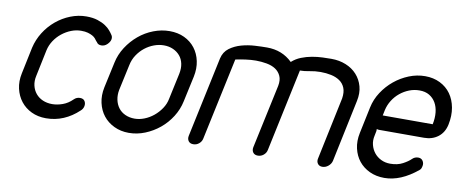

<svg xmlns="http://www.w3.org/2000/svg" viewBox="-54 -769 2367 984"><g transform="rotate(10 1129.5 -277.0)"><path d="M339 -120Q352 -133 370 -133Q388 -133 395 -121Q402 -109 399 -95Q396 -80 384 -70Q348 -36 305.5 -18Q263 0 215 0Q173 0 139.5 -16Q106 -32 84 -60Q62 -88 53.5 -125.5Q45 -163 54 -205L83 -344Q93 -387 116.5 -424.5Q140 -462 173.5 -490Q207 -518 247.5 -534Q288 -550 330 -550Q364 -550 388.5 -542Q413 -534 429.5 -523Q446 -512 456 -500Q466 -488 471 -480Q479 -470 476 -455Q473 -442 460 -429.5Q447 -417 430 -417Q412 -417 405 -430L401 -434Q397 -440 391 -447Q385 -454 375 -459.5Q365 -465 351 -469Q337 -473 316 -473Q290 -473 264.5 -463Q239 -453 217 -435.5Q195 -418 179.5 -394.5Q164 -371 158 -344L129 -205Q123 -178 128.5 -154.5Q134 -131 148.5 -113.5Q163 -96 185 -86.5Q207 -77 234 -77Q260 -77 288 -87Q316 -97 339 -120Z M512 -342Q521 -385 545.5 -423Q570 -461 604 -489.5Q638 -518 679.5 -534Q721 -550 763 -550Q806 -550 840 -534Q874 -518 896 -489.5Q918 -461 926 -423Q934 -385 925 -342L896 -208Q887 -165 863 -127Q839 -89 805 -61Q771 -33 730 -16.5Q689 0 646 0Q604 0 569.5 -16.5Q535 -33 513 -61Q491 -89 482.5 -127Q474 -165 483 -208ZM560 -208Q555 -181 560 -157Q565 -133 578.5 -115Q592 -97 614 -87Q636 -77 663 -77Q688 -77 713.5 -87Q739 -97 761 -115Q783 -133 799 -157Q815 -181 820 -208L849 -343Q855 -372 850 -396Q845 -420 830.5 -437Q816 -454 794.5 -463.5Q773 -473 747 -473Q721 -473 695.5 -463.5Q670 -454 648.5 -437Q627 -420 611 -396Q595 -372 589 -342Z M1028 -38Q1025 -22 1012 -11Q999 0 982 0Q965 0 957 -11Q949 -22 952 -38L1041 -457Q1049 -492 1075.5 -511.5Q1102 -531 1136 -540.5Q1170 -550 1206 -552Q1242 -554 1269 -554Q1348 -554 1401 -502Q1422 -521 1448.5 -531.5Q1475 -542 1503 -547Q1531 -552 1557.5 -553Q1584 -554 1604 -554Q1645 -554 1679.5 -540Q1714 -526 1737 -500.5Q1760 -475 1769.5 -440.5Q1779 -406 1770 -364L1702 -40Q1698 -24 1684 -12.5Q1670 -1 1653 -1Q1637 -1 1629 -12.5Q1621 -24 1625 -40L1693 -364Q1698 -397 1689 -419Q1680 -441 1661 -454Q1642 -467 1616 -472.5Q1590 -478 1561 -478Q1532 -478 1505 -472.5Q1478 -467 1455 -467L1364 -38Q1361 -22 1348 -11Q1335 0 1318 0Q1301 0 1293 -11Q1285 -22 1288 -38L1359 -370Q1365 -401 1355.5 -422Q1346 -443 1327 -455.5Q1308 -468 1280.5 -473Q1253 -478 1225 -478Q1199 -478 1170.5 -474Q1142 -470 1119 -465Z M1913 -314H2173Q2180 -347 2177 -376Q2174 -405 2161.5 -426.5Q2149 -448 2128 -460.5Q2107 -473 2077 -473Q2049 -473 2023.5 -463Q1998 -453 1976.5 -435.5Q1955 -418 1940 -394Q1925 -370 1919 -343ZM2099 -120Q2112 -133 2130 -133Q2146 -133 2154 -121Q2162 -109 2159 -94Q2158 -89 2156 -83Q2154 -77 2148 -72Q2061 0 1976 0Q1933 0 1899 -16Q1865 -32 1843 -59.5Q1821 -87 1812.5 -124.5Q1804 -162 1813 -205L1842 -343Q1851 -386 1875.5 -423.5Q1900 -461 1934 -489Q1968 -517 2009 -533.5Q2050 -550 2093 -550Q2136 -550 2170.5 -533Q2205 -516 2226.5 -486Q2248 -456 2255.5 -415Q2263 -374 2253 -326Q2244 -284 2214 -261Q2184 -238 2141 -238H1905L1895 -240V-230L1890 -205Q1884 -179 1890 -156Q1896 -133 1910 -115.5Q1924 -98 1945.5 -87.5Q1967 -77 1993 -77Q2031 -77 2058 -91.5Q2085 -106 2099 -120Z"/></g></svg>

Font: VDS Compensated
Style: Light Italic
Weight: 300
Italic angle: -12°
Designer: artmaker
Foundry: artmaker
Version: Version 1.000 2012 initial release